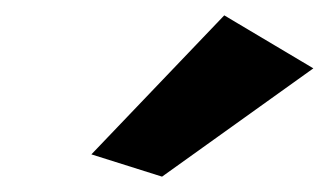

<svg xmlns="http://www.w3.org/2000/svg" viewBox="-20 -829 428 250"><path d="M99 -628 191 -599 388 -740 272 -809Z"/></svg>

Font: Bluebird
Style: SfBdNrwObl
Weight: 700
Designer: Jasper
Foundry: Cannot Into Space Fonts
Version: Version 0.98